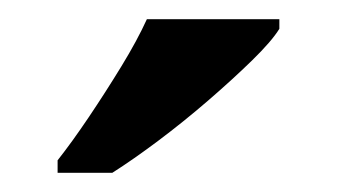

<svg xmlns="http://www.w3.org/2000/svg" viewBox="-20 -786 351 200"><path d="M40 -619Q55 -638 72.5 -664Q90 -690 106.5 -717Q123 -744 133 -766H271V-756Q263 -743 242.5 -723Q222 -703 196.5 -681Q171 -659 145 -639.5Q119 -620 97 -606H40Z"/></svg>

Font: Noto Serif Vithkuqi SemiBold
Style: Regular
Weight: 600
Version: Version 1.005